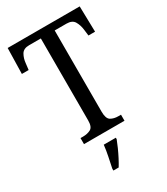

<svg xmlns="http://www.w3.org/2000/svg" viewBox="-226 -811 981 1129"><g transform="rotate(-30 265.0 -246.5)"><path d="M126 0V-41H144Q173 -41 195 -52.5Q217 -64 217 -108V-665H137Q99 -665 84.5 -640Q70 -615 67 -582L62 -540H16L20 -714H509L513 -540H468L463 -582Q459 -615 444.5 -640Q430 -665 391 -665H311V-113Q311 -66 332 -53.5Q353 -41 383 -41H401V0ZM198 208Q205 174 213 136Q221 98 225 61H307V71Q299 92 287 119Q275 146 261 173Q247 200 234 221H198Z"/></g></svg>

Font: Noto Serif Thai Condensed
Style: Regular
Weight: 400
Width: 3
Designer: Monotype Design Team
Foundry: Monotype Imaging Inc.
Version: Version 2.002; ttfautohint (v1.8.4.7-5d5b)